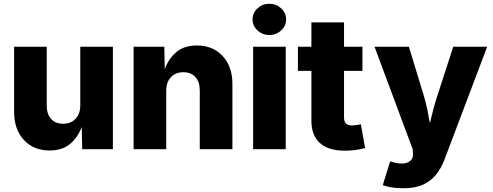

<svg xmlns="http://www.w3.org/2000/svg" viewBox="-20 -795 2626 1023"><path d="M244.6 6.8Q158.7 6.8 106.9 -49.6Q55.2 -106 55.2 -198.2V-545.9H229V-232.4Q229 -187 252.2 -161.4Q275.4 -135.7 316.4 -135.7Q357.4 -135.7 382.6 -161.9Q407.7 -188 407.7 -234.9V-545.9H581.5V0H418L415.5 -118.7Q394 -62 352.8 -27.6Q311.5 6.8 244.6 6.8Z M865.7 -311V0H691.9V-545.9H855.5L857.9 -427.2Q879.4 -483.9 920.7 -518.3Q961.9 -552.7 1028.8 -552.7Q1114.7 -552.7 1166.5 -496.3Q1218.3 -439.9 1218.3 -347.7V0H1044.4V-313.5Q1044.4 -358.9 1021.2 -384.5Q998 -410.2 957 -410.2Q916 -410.2 890.9 -384Q865.7 -357.9 865.7 -311Z M1328.6 0V-545.9H1502.4V0ZM1415 -608.4Q1378.4 -608.4 1352.1 -632.8Q1325.7 -657.2 1325.7 -691.9Q1325.7 -726.6 1352.1 -750.7Q1378.4 -774.9 1415 -774.9Q1451.7 -774.9 1478 -750.7Q1504.4 -726.6 1504.4 -691.9Q1504.4 -657.2 1478 -632.8Q1451.7 -608.4 1415 -608.4Z M1911.1 -545.9V-417.5H1813V-168.5Q1813 -126.5 1855.5 -126.5Q1864.3 -126.5 1880.4 -128.7Q1896.5 -130.9 1902.8 -132.8L1925.3 -6.3Q1896 2 1868.7 4.9Q1841.3 7.8 1816.9 7.8Q1729.5 7.8 1684.3 -33Q1639.2 -73.7 1639.2 -152.3V-417.5H1567.4V-545.9H1639.2V-675.8H1813V-545.9Z M2019.5 191.4 2058.6 64.9 2080.6 70.8Q2127 83 2155 69.1Q2183.1 55.2 2180.2 22.9L2179.2 1L1975.6 -545.9H2158.7L2239.3 -281.2Q2249.5 -246.1 2256.8 -210.9Q2264.2 -175.8 2270.5 -138.7Q2279.3 -176.3 2288.6 -211.4Q2297.9 -246.6 2309.1 -281.2L2395 -545.9H2575.7L2347.7 56.6Q2331.1 100.6 2304 134.8Q2276.9 168.9 2234.6 188.5Q2192.4 208 2129.9 208Q2063 208 2019.5 191.4Z"/></svg>

Font: Inter Extra Bold
Style: Regular
Weight: 800
Designer: Rasmus Andersson
Foundry: rsms
Version: Version 4.000;git-3c8e0fc